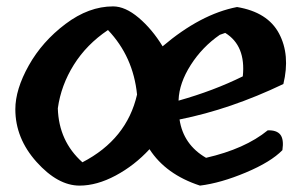

<svg xmlns="http://www.w3.org/2000/svg" viewBox="-20 -581 954 601"><path d="M229 0Q161 0 94.5 -74Q28 -148 28 -239Q28 -301 70 -376Q112 -451 185 -506Q258 -561 334 -561Q372 -561 414 -525.5Q456 -490 489 -436Q608 -537 722 -559Q818 -543 853.5 -476Q889 -409 867 -318Q702 -239 542 -207Q554 -128 625 -87Q747 -115 818 -173Q846 -174 857.5 -159.5Q869 -145 864 -111Q828 -74 749.5 -41Q671 -8 606 0Q499 -35 448 -114Q401 -63 342 -31.5Q283 0 229 0ZM238 -73Q377 -145 409 -285Q397 -404 318 -487Q251 -442 211 -378Q171 -314 161 -242Q164 -139 238 -73ZM539 -268V-266Q649 -297 740 -342Q750 -438 685 -478L668 -472Q613 -434 577 -377.5Q541 -321 539 -268Z"/></svg>

Font: Tillana SemiBold
Style: Regular
Weight: 600
Designer: Lipi Raval (Devanagari, Latin), Jonny Pinhorn (Latin)
Foundry: Indian Type Foundry
Version: Version 2.003;PS 1.0;hotconv 1.0.79;makeotf.lib2.5.61930; tt